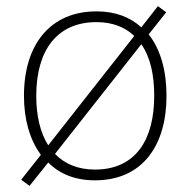

<svg xmlns="http://www.w3.org/2000/svg" viewBox="-20 -577 621 625"><path d="M522 -265C522 -346 503 -416 464 -465L521 -537L494 -557L440 -488C404 -521 356 -540 294 -540C146 -540 58 -435 58 -265C58 -188 77 -122 113 -73L49 8L76 28L137 -48C174 -11 224 10 289 10C445 10 522 -105 522 -265ZM98 -265C98 -415 167 -505 294 -505C347 -505 388 -488 417 -460L137 -104C111 -145 98 -200 98 -265ZM482 -265C482 -124 423 -25 289 -25C233 -25 190 -44 159 -76L440 -433C470 -390 482 -332 482 -265Z"/></svg>

Font: Noto Sans Gurmukhi ExtraLight
Style: Regular
Weight: 200
Designer: Jelle Bosma - Monotype Design Team
Foundry: Monotype Imaging Inc.
Version: Version 2.004